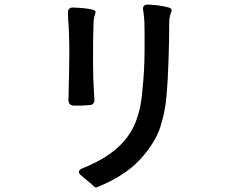

<svg xmlns="http://www.w3.org/2000/svg" viewBox="-20 -785 1040 842"><path d="M383 24Q352 -3 338 -14Q326 -23 326 -31Q326 -40 340 -46Q434 -84 489 -131.5Q544 -179 570.5 -239.5Q597 -300 604 -384Q614 -476 614 -566V-626Q614 -674 613 -692Q612 -713 608 -739L607 -746Q607 -765 628 -765Q681 -763 720 -752Q733 -748 733 -740Q733 -737 729.5 -728Q726 -719 724 -709Q722 -697 722 -674Q722 -606 719 -518.5Q716 -431 711 -374Q706 -299 683 -228Q660 -157 593 -84.5Q526 -12 403 37Q400 38 394.5 34.5Q389 31 383 24ZM280 -348Q281 -357 281 -378Q284 -504 284 -556Q284 -601 282.5 -639Q281 -677 279 -697L278 -730Q278 -752 300 -752Q360 -750 389 -742Q399 -738 399 -732Q399 -729 395.5 -718Q392 -707 391 -698Q390 -689 390 -673Q388 -641 388 -516Q388 -443 392 -381L394 -349Q395 -338 389 -331Q383 -324 373 -324Q335 -321 303 -322Q280 -323 280 -348Z"/></svg>

Font: Shippori Gochic B2 Bold
Style: Regular
Weight: 700
Designer: FONTDASU
Foundry: FONTDASU / Google Inc. / but / Adobe
Version: Version 1.130